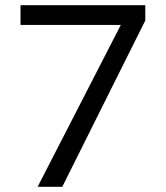

<svg xmlns="http://www.w3.org/2000/svg" viewBox="-20 -720 640 740"><path d="M125 0 457 -646 474 -624H59V-700H540V-641L220 0Z"/></svg>

Font: SUSE Thin
Style: Regular
Weight: 400
Version: Version 1.000